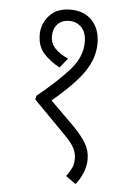

<svg xmlns="http://www.w3.org/2000/svg" viewBox="-52 -670 514 780"><g transform="rotate(5 205.5 -280.0)"><path d="M204 -632Q260 -632 292.5 -597.5Q325 -563 325 -505Q325 -445 287 -389Q249 -333 159 -258L260 -158Q291 -126 308.5 -97Q326 -68 326 -32Q326 20 286 72L245 43Q258 25 266 9Q274 -7 274 -30Q274 -53 264 -72.5Q254 -92 228 -119L93 -256L96 -271Q179 -339 226 -392Q273 -445 273 -506Q273 -545 253 -565.5Q233 -586 203 -586Q173 -586 155.5 -567.5Q138 -549 138 -519Q138 -489 157.5 -468.5Q177 -448 211 -433L180 -394Q142 -414 115 -443Q88 -472 88 -521Q88 -564 118 -598Q148 -632 204 -632Z"/></g></svg>

Font: Noto Sans ExtraCondensed Light
Style: Regular
Weight: 300
Width: 2
Designer: Monotype Design Team
Foundry: Monotype Imaging Inc.
Version: Version 2.013; ttfautohint (v1.8.4.7-5d5b)